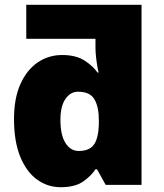

<svg xmlns="http://www.w3.org/2000/svg" viewBox="-20 -780 690 810"><path d="M235.8 9.8Q180.7 9.8 136 -22.7Q91.3 -55.2 65.2 -119.4Q39.1 -183.6 39.1 -277.8Q39.1 -364.7 65.9 -424.8Q92.8 -484.9 138.7 -516.4Q184.6 -547.9 242.2 -547.9Q301.3 -547.9 337.6 -523.9Q374 -500 391.1 -474.1H396Q394 -480.5 390.9 -498.5Q387.7 -516.6 385.3 -538.6Q382.8 -560.5 382.8 -578.1V-616.2H90.8V-759.8H577.1V0H425.8L389.2 -65.9H382.8Q364.7 -37.6 330.3 -13.9Q295.9 9.8 235.8 9.8ZM312 -143.1Q356.4 -143.1 375.7 -169.2Q395 -195.3 397 -253.9V-272.9Q397 -329.6 378.2 -361.3Q359.4 -393.1 309.1 -393.1Q276.9 -393.1 255.9 -362.3Q234.9 -331.5 234.9 -274.9Q234.9 -210 256.3 -176.5Q277.8 -143.1 312 -143.1Z"/></svg>

Font: Open Sans ExtraBold
Style: Regular
Weight: 800
Designer: Monotype Design Team
Foundry: Monotype Imaging Inc.
Version: Version 3.003; ttfautohint (v1.8.4)